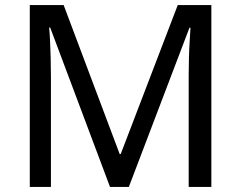

<svg xmlns="http://www.w3.org/2000/svg" viewBox="-20 -734 947 754"><path d="M412 0 177 -626H173Q175 -606 176.5 -575Q178 -544 179 -507.5Q180 -471 180 -433V0H97V-714H230L450 -129H454L678 -714H810V0H721V-439Q721 -474 722 -508.5Q723 -543 725 -573.5Q727 -604 728 -625H724L486 0Z"/></svg>

Font: Noto Sans Armenian
Style: Regular
Weight: 400
Designer: Monotype Design Team
Foundry: Monotype Imaging Inc.
Version: Version 2.007